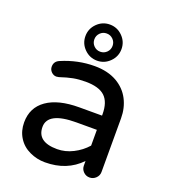

<svg xmlns="http://www.w3.org/2000/svg" viewBox="-134 -820 818 928"><g transform="rotate(20 274.5 -356.5)"><path d="M179.7 -629.9Q179.7 -668 207 -695.3Q234.4 -722.7 272.5 -722.7Q310.5 -722.7 337.9 -695.3Q365.2 -668 365.2 -629.9Q365.2 -591.8 337.9 -564.5Q310.5 -537.1 272.5 -537.1Q234.4 -537.1 207 -564.5Q179.7 -591.8 179.7 -629.9ZM319.3 -629.9Q319.3 -649.4 305.7 -663.1Q292 -676.8 272.5 -676.8Q252.9 -676.8 239.3 -663.1Q225.6 -649.4 225.6 -629.9Q225.6 -610.4 239.3 -596.7Q252.9 -583 272.5 -583Q292 -583 305.7 -596.7Q319.3 -610.4 319.3 -629.9ZM125 -6.8Q86.9 -24.4 65.4 -58.6Q43.9 -92.8 43.9 -136.7Q43.9 -212.9 103 -254.4Q162.1 -295.9 269.5 -295.9H386.7V-302.7Q386.7 -365.2 356 -394Q325.2 -422.9 256.8 -422.9Q221.7 -422.9 193.4 -417.5Q165 -412.1 127 -399.4L114.3 -397.5Q99.6 -397.5 88.4 -408.7Q77.1 -419.9 77.1 -435.5Q77.1 -462.9 103.5 -473.6Q185.5 -508.8 272.5 -508.8Q339.8 -508.8 387.7 -481.4Q432.6 -455.1 455.1 -411.6Q477.5 -368.2 477.5 -315.4V-39.1Q477.5 -20.5 463.9 -7.3Q450.2 5.9 431.6 5.9Q413.1 5.9 399.9 -7.3Q386.7 -20.5 386.7 -39.1V-62.5Q316.4 10.7 204.1 10.7Q162.1 10.7 125 -6.8ZM386.7 -141.6V-222.7H281.2Q134.8 -222.7 134.8 -146.5Q134.8 -69.3 237.3 -69.3Q279.3 -69.3 318.8 -89.4Q358.4 -109.4 386.7 -141.6Z"/></g></svg>

Font: jf-openhuninn-1.1
Style: Regular
Weight: 400
Designer: [Kosugi Maru]
      Designed by Motoya company      

      [Varela Round]
      Joe Prince(Latin component); Avraham Co
Foundry: justfont CO.,LTD.
Version: 1.1